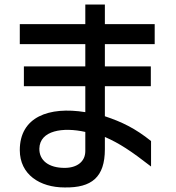

<svg xmlns="http://www.w3.org/2000/svg" viewBox="-20 -758 773 844"><path d="M660 -652H441V-738H355V-652H67V-564H355V-466H85V-379H355V-265C195 -291 67 -244 67 -98C67 9 155 66 264 66C383 68 441 21 441 -102V-156C505 -128 555 -95 644 -26V-138C574 -194 516 -222 441 -247V-379H643V-466H441V-564H660ZM153 -105C155 -185 257 -200 355 -178V-94C355 -47 318 -20 264 -20C195 -20 152 -52 153 -105Z"/></svg>

Font: コーポレート・ロゴ ver3 Medium
Style: Regular
Weight: 500
Designer: [KANA_main] LOGOTYPE.JP [Source Han Sans] Ryoko NISHIZUKA 西塚涼子 (kana, bopomofo & ideographs); Paul D. Hunt (Latin, Greek
Version: Version 12.001;FEAKit 1.0